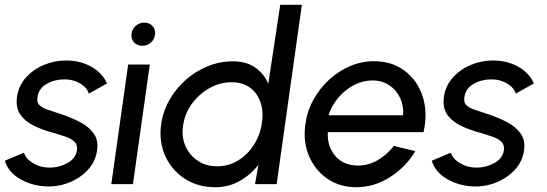

<svg xmlns="http://www.w3.org/2000/svg" viewBox="-52 -770 2288 803"><path d="M140.5 9.5Q80 7 31 -22Q-18 -51 -31.5 -98L48.5 -131.5Q54.5 -107 85.8 -88Q117 -69 155.5 -69Q194 -69 228.5 -87.2Q263 -105.5 269.5 -139Q273.5 -163 260 -176.5Q246.5 -190 224 -197.8Q201.5 -205.5 178.5 -212.5Q129.5 -225 91.2 -243.5Q53 -262 33 -291Q13 -320 19 -364Q25.5 -411 56 -445.2Q86.5 -479.5 131 -498.2Q175.5 -517 223.5 -517Q284 -517 330 -491Q376 -465 395.5 -421L319.5 -378.5Q312 -403.5 284.2 -420.2Q256.5 -437 223 -438Q180.5 -439 146 -420.8Q111.5 -402.5 105 -366Q100.5 -341.5 114 -329.2Q127.5 -317 151.5 -309.8Q175.5 -302.5 202.5 -293Q246 -278.5 283 -259.2Q320 -240 340.2 -211.2Q360.5 -182.5 354 -140.5Q347.5 -94 315.5 -59.5Q283.5 -25 236.8 -6.5Q190 12 140.5 9.5Z M484 -500H574.5L504 0H413.5ZM543.5 -578.5Q522 -578.5 509 -592.2Q496 -606 498 -627Q499.5 -647.5 515.2 -661.5Q531 -675.5 552 -675.5Q572.5 -675.5 585.5 -661.5Q598.5 -647.5 596.5 -627Q594.5 -606 579.2 -592.2Q564 -578.5 543.5 -578.5Z M1120 -750H1210.5L1105 0H1014.5L1029 -81Q996.5 -39 950.5 -13Q904.5 13 848 13Q775.5 13 720.8 -22.5Q666 -58 639 -117.8Q612 -177.5 622 -250Q629.5 -304.5 656.8 -352.2Q684 -400 725.2 -436.2Q766.5 -472.5 817 -493Q867.5 -513.5 922 -513.5Q978.5 -513.5 1015.5 -487.5Q1052.5 -461.5 1070 -419.5ZM856 -74.5Q903.5 -74.5 942.8 -98.2Q982 -122 1008.2 -161.8Q1034.5 -201.5 1042.5 -250Q1051 -299 1038.5 -339Q1026 -379 994.8 -402.5Q963.5 -426 916.5 -426Q868.5 -426 825.5 -402.2Q782.5 -378.5 752.5 -338.5Q722.5 -298.5 714.5 -250Q706 -201 722.8 -161.2Q739.5 -121.5 774.5 -98Q809.5 -74.5 856 -74.5Z M1438 13Q1369 13 1317.2 -22.5Q1265.5 -58 1240.2 -117.8Q1215 -177.5 1225 -250Q1232.5 -305 1258.8 -352.8Q1285 -400.5 1324.5 -436.8Q1364 -473 1412.2 -493.5Q1460.5 -514 1512 -514Q1587.5 -514 1640.8 -473.8Q1694 -433.5 1715.8 -366.2Q1737.5 -299 1719.5 -217.5H1319Q1316 -157.5 1350.2 -117.8Q1384.5 -78 1445 -77.5Q1487.5 -77.5 1526.5 -99.5Q1565.5 -121.5 1595 -159.5L1685 -138Q1645.5 -71.5 1579.2 -29.2Q1513 13 1438 13ZM1322 -288H1634Q1637 -327.5 1621.2 -360.8Q1605.5 -394 1575.5 -413.8Q1545.5 -433.5 1505.5 -433.5Q1465 -433.5 1428 -414Q1391 -394.5 1363 -361.5Q1335 -328.5 1322 -288Z M1926 9.5Q1865.5 7 1816.5 -22Q1767.5 -51 1754 -98L1834 -131.5Q1840 -107 1871.2 -88Q1902.5 -69 1941 -69Q1979.5 -69 2014 -87.2Q2048.5 -105.5 2055 -139Q2059 -163 2045.5 -176.5Q2032 -190 2009.5 -197.8Q1987 -205.5 1964 -212.5Q1915 -225 1876.8 -243.5Q1838.5 -262 1818.5 -291Q1798.5 -320 1804.5 -364Q1811 -411 1841.5 -445.2Q1872 -479.5 1916.5 -498.2Q1961 -517 2009 -517Q2069.5 -517 2115.5 -491Q2161.5 -465 2181 -421L2105 -378.5Q2097.5 -403.5 2069.8 -420.2Q2042 -437 2008.5 -438Q1966 -439 1931.5 -420.8Q1897 -402.5 1890.5 -366Q1886 -341.5 1899.5 -329.2Q1913 -317 1937 -309.8Q1961 -302.5 1988 -293Q2031.5 -278.5 2068.5 -259.2Q2105.5 -240 2125.8 -211.2Q2146 -182.5 2139.5 -140.5Q2133 -94 2101 -59.5Q2069 -25 2022.2 -6.5Q1975.5 12 1926 9.5Z"/></svg>

Font: Urbanist Medium
Style: Italic
Weight: 500
Italic angle: -8°
Designer: Corey Hu
Foundry: Corey Hu
Version: Version 1.330; ttfautohint (v1.8.4.7-5d5b)